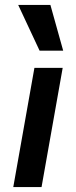

<svg xmlns="http://www.w3.org/2000/svg" viewBox="-20 -761 308 781"><path d="M120 -485H235L149 0H34ZM54 -741H185L237 -555H141Z"/></svg>

Font: Niramit SemiBold
Style: Italic
Weight: 600
Italic angle: -10°
Designer: Katatrad Aksorn Co.,Ltd.
Foundry: Cadson Demak Co.,Ltd.
Version: Version 1.001; ttfautohint (v1.6)